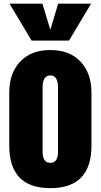

<svg xmlns="http://www.w3.org/2000/svg" viewBox="-20 -1001 537 1023"><path d="M248 1.5Q29.3 1.5 29.3 -225.6V-507.3Q29.3 -610.8 87.4 -672.6Q145.5 -734.4 248 -734.4Q351.1 -734.4 409.2 -672.6Q467.3 -610.8 467.3 -507.3V-225.6Q467.3 1.5 248 1.5ZM248 -133.3Q270 -133.3 279.5 -149.2Q289.1 -165 289.1 -189.5V-535.2Q289.1 -599.1 248 -599.1Q207 -599.1 207 -535.2V-189.5Q207 -165 216.6 -149.2Q226.1 -133.3 248 -133.3ZM148.4 -784.7 30.8 -981.4H206.1L248 -842.3L290 -981.4H465.3L347.7 -784.7Z"/></svg>

Font: webenart
Style: Regular
Weight: 400
Designer: Vernon Adams
Foundry: Vernon Adams
Version: Version 2.116; ttfautohint (v1.8.3)